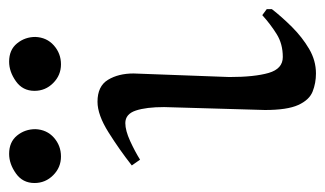

<svg xmlns="http://www.w3.org/2000/svg" viewBox="-214 -539 713 421"><g transform="rotate(-90 142.5 -328.5)"><path d="M191.9 -392.1 184.1 -182.1Q184.1 -127 193.1 -95.9Q202.1 -64.9 228 -64.9Q256.8 -64.9 278.3 -78.4Q299.8 -91.8 319.8 -109.9L333 -100.1V-88.9Q315.9 -66.9 293.5 -44.4Q271 -22 245.6 -7.1Q220.2 7.8 191.9 7.8Q170.9 7.8 152.3 0.5Q133.8 -6.8 122.8 -31Q111.8 -55.2 111.8 -104L118.2 -325.2Q118.2 -364.3 110.6 -387.2Q103 -410.2 83 -410.2Q66.9 -410.2 43.9 -399.7Q21 -389.2 2.9 -377.9L-9.8 -396Q24.4 -422.9 62.7 -447Q101.1 -471.2 129.9 -471.2Q164.1 -471.2 178 -448.2Q191.9 -425.3 191.9 -392.1ZM272 -607.4Q271 -582.5 253.4 -566.9Q235.8 -551.3 211.9 -551.3Q188 -551.3 170.9 -568.4Q153.8 -585.4 153.8 -609.4Q153.8 -635.3 174.8 -650.1Q195.8 -665 217.8 -665Q243.7 -665 257.8 -647.7Q272 -630.4 272 -607.4ZM69.8 -607.4Q68.8 -582.5 51.3 -566.9Q33.7 -551.3 9.8 -551.3Q-14.2 -551.3 -31.2 -568.4Q-48.3 -585.4 -48.3 -609.4Q-48.3 -635.3 -27.3 -650.1Q-6.3 -665 15.6 -665Q41.5 -665 55.7 -647.7Q69.8 -630.4 69.8 -607.4Z"/></g></svg>

Font: Aref Ruqaa
Style: Regular
Weight: 400
Designer: Abdullah Aref
Version: Version 1.002